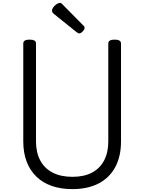

<svg xmlns="http://www.w3.org/2000/svg" viewBox="-20 -1289 998 1328"><path d="M481 19Q401 19 338 -3Q275 -25 231 -68Q187 -111 164 -172Q141 -233 141 -311V-988Q141 -1002 152 -1008.5Q163 -1015 185 -1015Q207 -1015 218 -1008.5Q229 -1002 229 -988V-311Q229 -234 258.5 -179Q288 -124 344.5 -95Q401 -66 481 -66Q561 -66 616 -95Q671 -124 700 -179Q729 -234 729 -311V-988Q729 -1002 740 -1008.5Q751 -1015 773 -1015Q817 -1015 817 -988V-311Q817 -207 777 -133Q737 -59 662 -20Q587 19 481 19ZM527 -1058Q523 -1058 518.5 -1061Q514 -1064 508 -1068L355 -1191Q345 -1199 342.5 -1204Q340 -1209 340 -1216Q340 -1227 349 -1239Q358 -1251 371 -1260Q384 -1269 394 -1269Q400 -1269 404.5 -1266Q409 -1263 413 -1258L556 -1113Q563 -1107 564 -1103Q565 -1099 565 -1095Q565 -1085 552 -1071.5Q539 -1058 527 -1058Z"/></svg>

Font: Playwrite PE
Style: Regular
Weight: 400
Designer: Veronika Burian, José Scaglione
Foundry: TypeTogether
Version: Version 1.002